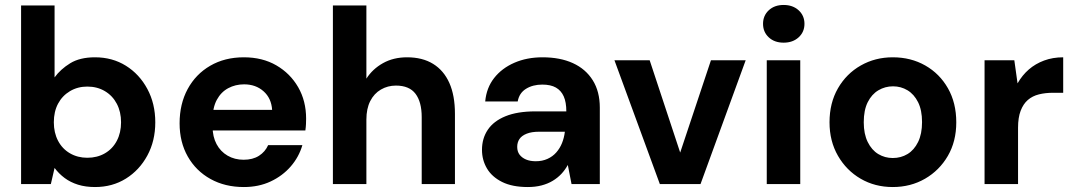

<svg xmlns="http://www.w3.org/2000/svg" viewBox="-20 -742 4328 774"><path d="M363 12Q325 12 294.5 2.5Q264 -7 240.5 -24.5Q217 -42 200 -65L185 0H65V-720H200V-430Q224 -463 263 -487Q302 -511 363 -511Q433 -511 487.5 -477Q542 -443 574 -383.5Q606 -324 606 -249Q606 -174 574 -115Q542 -56 487.5 -22Q433 12 363 12ZM332 -106Q372 -106 403 -124Q434 -142 451 -174.5Q468 -207 468 -249Q468 -291 451 -323.5Q434 -356 403 -374.5Q372 -393 332 -393Q293 -393 262 -374.5Q231 -356 214 -324Q197 -292 197 -249Q197 -207 214 -174.5Q231 -142 262 -124Q293 -106 332 -106Z M963 12Q887 12 828.5 -20.5Q770 -53 737 -111Q704 -169 704 -245Q704 -323 736.5 -383Q769 -443 827.5 -477Q886 -511 963 -511Q1038 -511 1094 -478.5Q1150 -446 1182 -390.5Q1214 -335 1214 -264Q1214 -254 1213.5 -242Q1213 -230 1211 -216H801V-299H1077Q1074 -346 1042.5 -374Q1011 -402 964 -402Q929 -402 900 -386.5Q871 -371 854 -339.5Q837 -308 837 -260V-231Q837 -191 853 -161Q869 -131 897.5 -114.5Q926 -98 962 -98Q999 -98 1024 -114Q1049 -130 1061 -157H1199Q1185 -109 1152 -71Q1119 -33 1071 -10.5Q1023 12 963 12Z M1322 0V-720H1457V-425Q1482 -464 1524 -487.5Q1566 -511 1621 -511Q1683 -511 1726 -484.5Q1769 -458 1791.5 -407.5Q1814 -357 1814 -283V0H1680V-270Q1680 -331 1655 -364Q1630 -397 1576 -397Q1543 -397 1515.5 -381Q1488 -365 1472.5 -334.5Q1457 -304 1457 -260V0Z M2108 12Q2045 12 2004 -8.5Q1963 -29 1943 -63Q1923 -97 1923 -138Q1923 -184 1946.5 -219Q1970 -254 2018 -273.5Q2066 -293 2138 -293H2263Q2263 -330 2252.5 -353.5Q2242 -377 2221 -389Q2200 -401 2166 -401Q2128 -401 2100.5 -384Q2073 -367 2067 -333H1936Q1941 -388 1972 -427.5Q2003 -467 2053.5 -489Q2104 -511 2167 -511Q2238 -511 2289.5 -487.5Q2341 -464 2369.5 -418.5Q2398 -373 2398 -308V0H2284L2269 -77Q2258 -57 2243 -41Q2228 -25 2208 -13Q2188 -1 2163 5.5Q2138 12 2108 12ZM2140 -92Q2166 -92 2187 -101.5Q2208 -111 2222.5 -127.5Q2237 -144 2245.5 -165Q2254 -186 2257 -210V-211H2153Q2123 -211 2103 -203Q2083 -195 2074 -181.5Q2065 -168 2065 -150Q2065 -131 2074.5 -118.5Q2084 -106 2100.5 -99Q2117 -92 2140 -92Z M2640 0 2457 -499H2599L2722 -127L2846 -499H2986L2804 0Z M3071 0V-499H3206V0ZM3139 -570Q3102 -570 3079 -591.5Q3056 -613 3056 -646Q3056 -679 3079 -700.5Q3102 -722 3139 -722Q3176 -722 3199.5 -700.5Q3223 -679 3223 -646Q3223 -613 3199.5 -591.5Q3176 -570 3139 -570Z M3579 12Q3507 12 3449.5 -21.5Q3392 -55 3358 -114Q3324 -173 3324 -249Q3324 -327 3358 -386Q3392 -445 3450 -478Q3508 -511 3579 -511Q3652 -511 3710 -478Q3768 -445 3801.5 -386Q3835 -327 3835 -249Q3835 -172 3801 -113.5Q3767 -55 3709 -21.5Q3651 12 3579 12ZM3579 -105Q3612 -105 3638.5 -121Q3665 -137 3681 -169.5Q3697 -202 3697 -250Q3697 -298 3681 -330Q3665 -362 3638.5 -378Q3612 -394 3580 -394Q3548 -394 3521 -378Q3494 -362 3478 -330Q3462 -298 3462 -249Q3462 -202 3478 -169.5Q3494 -137 3520.5 -121Q3547 -105 3579 -105Z M3949 0V-499H4069L4082 -406Q4101 -439 4127.5 -462Q4154 -485 4189 -498Q4224 -511 4266 -511V-368H4225Q4194 -368 4168 -361.5Q4142 -355 4123.5 -339Q4105 -323 4094.5 -295.5Q4084 -268 4084 -227V0Z"/></svg>

Font: DM Sans 20pt
Style: Bold
Weight: 700
Version: Version 4.004;gftools[0.9.30]